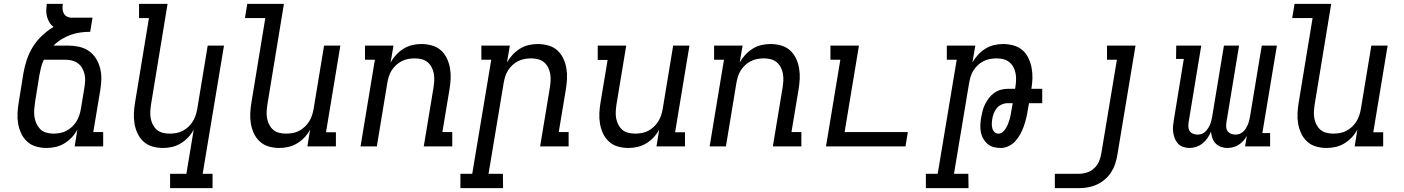

<svg xmlns="http://www.w3.org/2000/svg" viewBox="-20 -755 7240 990"><path d="M221 8Q192 8 166 0.5Q140 -7 120.5 -24.5Q101 -42 89.5 -66.5Q78 -91 73.5 -118Q69 -145 70.5 -173Q72 -201 77 -230L101 -379Q107 -413 118.5 -447.5Q130 -482 149.5 -513.5Q169 -545 196.5 -571Q224 -597 256 -616Q243 -626 235 -639.5Q227 -653 222.5 -668.5Q218 -684 218.5 -701Q219 -718 221 -735H304Q302 -722 302.5 -709.5Q303 -697 308.5 -686.5Q314 -676 324.5 -670Q335 -664 348 -664H457L445 -591Q420 -591 394.5 -587.5Q369 -584 345 -575.5Q321 -567 298 -553Q275 -539 256 -520H330Q359 -520 387 -514Q415 -508 437.5 -492.5Q460 -477 474.5 -454Q489 -431 496 -404Q503 -377 502.5 -348Q502 -319 497 -290L461 -74H512V0H365L379 -87Q368 -66 351 -47.5Q334 -29 312.5 -16Q291 -3 267.5 2.5Q244 8 221 8ZM255 -66Q271 -66 288.5 -69Q306 -72 321.5 -80Q337 -88 350.5 -100.5Q364 -113 373.5 -128Q383 -143 388.5 -159.5Q394 -176 397 -193L415 -302Q418 -320 419 -338Q420 -356 416 -372.5Q412 -389 404 -403.5Q396 -418 382.5 -428Q369 -438 352.5 -442.5Q336 -447 318 -447H206Q196 -427 191.5 -407Q187 -387 183 -367L161 -230Q158 -211 156.5 -191.5Q155 -172 157.5 -153.5Q160 -135 167.5 -118.5Q175 -102 187 -89.5Q199 -77 217.5 -71.5Q236 -66 255 -66Z M1076 215H857V141H941L979 -87Q968 -66 951 -47.5Q934 -29 912.5 -16Q891 -3 867.5 2.5Q844 8 821 8Q792 8 766 0.5Q740 -7 720.5 -24.5Q701 -42 689.5 -66.5Q678 -91 673.5 -118Q669 -145 670.5 -173Q672 -201 677 -230L748 -662H697V-735H844L759 -218Q756 -199 755 -181Q754 -163 757 -145.5Q760 -128 768 -112.5Q776 -97 788.5 -86Q801 -75 818.5 -70.5Q836 -66 855 -66Q871 -66 888.5 -69Q906 -72 921.5 -80Q937 -88 950.5 -100.5Q964 -113 973.5 -128Q983 -143 988.5 -159.5Q994 -176 997 -193L1051 -520H1135L1025 141H1076Z M1421 8Q1392 8 1366 0.5Q1340 -7 1320.5 -24.5Q1301 -42 1289.5 -66.5Q1278 -91 1273.5 -118Q1269 -145 1270.5 -173Q1272 -201 1277 -230L1348 -662H1243L1255 -735H1444L1359 -218Q1356 -199 1355 -181Q1354 -163 1357 -145.5Q1360 -128 1368 -112.5Q1376 -97 1388.5 -86Q1401 -75 1418.5 -70.5Q1436 -66 1455 -66Q1471 -66 1488.5 -69Q1506 -72 1521.5 -80Q1537 -88 1550.5 -100.5Q1564 -113 1573.5 -128Q1583 -143 1588.5 -159.5Q1594 -176 1597 -193L1651 -520H1735L1661 -73H1712V0H1565L1579 -87Q1568 -66 1551 -47.5Q1534 -29 1512.5 -16Q1491 -3 1467.5 2.5Q1444 8 1421 8Z M1839 0 1913 -447H1862V-520H2009L1994 -433Q2006 -454 2023 -472.5Q2040 -491 2061 -504Q2082 -517 2105.5 -522.5Q2129 -528 2152 -528Q2181 -528 2207.5 -520.5Q2234 -513 2253.5 -495.5Q2273 -478 2284.5 -453.5Q2296 -429 2300.5 -402Q2305 -375 2303.5 -347Q2302 -319 2297 -290L2261 -74H2312V0H2165L2215 -302Q2218 -321 2219 -339Q2220 -357 2217 -374.5Q2214 -392 2206 -407.5Q2198 -423 2185 -434Q2172 -445 2155 -449.5Q2138 -454 2119 -454Q2103 -454 2085.5 -451Q2068 -448 2052 -440Q2036 -432 2022.5 -419.5Q2009 -407 1999.5 -392Q1990 -377 1985 -360.5Q1980 -344 1977 -327L1923 0Z M2574 215H2354V141H2415L2513 -447H2462V-520H2609L2594 -433Q2606 -454 2623 -472.5Q2640 -491 2661 -504Q2682 -517 2705.5 -522.5Q2729 -528 2752 -528Q2781 -528 2807.5 -520.5Q2834 -513 2853.5 -495.5Q2873 -478 2884.5 -453.5Q2896 -429 2900.5 -402Q2905 -375 2903.5 -347Q2902 -319 2897 -290L2861 -74H2912V0H2765L2815 -302Q2818 -321 2819 -339Q2820 -357 2817 -374.5Q2814 -392 2806 -407.5Q2798 -423 2785 -434Q2772 -445 2755 -449.5Q2738 -454 2719 -454Q2703 -454 2685.5 -451Q2668 -448 2652 -440Q2636 -432 2622.5 -419.5Q2609 -407 2599.5 -392Q2590 -377 2585 -360.5Q2580 -344 2577 -327L2499 141H2573Z M3221 8Q3192 8 3166 0.5Q3140 -7 3120.5 -24.5Q3101 -42 3089.5 -66.5Q3078 -91 3073.5 -118Q3069 -145 3070.5 -173Q3072 -201 3077 -230L3113 -446H3062V-520H3209L3159 -218Q3156 -199 3155 -181Q3154 -163 3157 -145.5Q3160 -128 3168 -112.5Q3176 -97 3188.5 -86Q3201 -75 3218.5 -70.5Q3236 -66 3255 -66Q3271 -66 3288.5 -69Q3306 -72 3321.5 -80Q3337 -88 3350.5 -100.5Q3364 -113 3373.5 -128Q3383 -143 3388.5 -159.5Q3394 -176 3397 -193L3451 -520H3535L3461 -73H3512V0H3365L3379 -87Q3368 -66 3351 -47.5Q3334 -29 3312.5 -16Q3291 -3 3267.5 2.5Q3244 8 3221 8Z M3639 0 3713 -447H3662V-520H3809L3794 -433Q3806 -454 3823 -472.5Q3840 -491 3861 -504Q3882 -517 3905.5 -522.5Q3929 -528 3952 -528Q3981 -528 4007.5 -520.5Q4034 -513 4053.5 -495.5Q4073 -478 4084.5 -453.5Q4096 -429 4100.5 -402Q4105 -375 4103.5 -347Q4102 -319 4097 -290L4061 -74H4112V0H3965L4015 -302Q4018 -321 4019 -339Q4020 -357 4017 -374.5Q4014 -392 4006 -407.5Q3998 -423 3985 -434Q3972 -445 3955 -449.5Q3938 -454 3919 -454Q3903 -454 3885.5 -451Q3868 -448 3852 -440Q3836 -432 3822.5 -419.5Q3809 -407 3799.5 -392Q3790 -377 3785 -360.5Q3780 -344 3777 -327L3723 0Z M4239 0 4313 -447H4262V-520H4409L4335 -74H4661L4649 0Z M4974 215H4754V141H4815L4913 -447H4862V-520H5009L4994 -433Q5006 -454 5023 -472.5Q5040 -491 5061 -504Q5082 -517 5105.5 -522.5Q5129 -528 5152 -528Q5180 -528 5206.5 -520.5Q5233 -513 5252 -496.5Q5271 -480 5282.5 -456Q5294 -432 5299 -406Q5304 -380 5303.5 -352.5Q5303 -325 5298 -297H5354V-223H5286L5279 -185Q5276 -165 5271 -144.5Q5266 -124 5259 -104Q5252 -84 5241.5 -64.5Q5231 -45 5216.5 -28.5Q5202 -12 5181.5 -2Q5161 8 5141 8Q5122 8 5104 3.5Q5086 -1 5072.5 -12.5Q5059 -24 5050 -39.5Q5041 -55 5037.5 -73.5Q5034 -92 5035 -111Q5036 -130 5039 -149Q5042 -166 5046.5 -183.5Q5051 -201 5059.5 -218Q5068 -235 5079.5 -250Q5091 -265 5106.5 -276Q5122 -287 5140 -292Q5158 -297 5175 -297H5214L5215 -302Q5218 -321 5219 -339Q5220 -357 5217 -374.5Q5214 -392 5206 -407.5Q5198 -423 5185 -434Q5172 -445 5155 -449.5Q5138 -454 5119 -454Q5103 -454 5085.5 -451Q5068 -448 5052 -440Q5036 -432 5022.5 -419.5Q5009 -407 4999.5 -392Q4990 -377 4985 -360.5Q4980 -344 4977 -327L4899 141H4973ZM5129 -66Q5141 -66 5150.5 -74.5Q5160 -83 5166.5 -93.5Q5173 -104 5177.5 -115.5Q5182 -127 5185.5 -138.5Q5189 -150 5191 -161.5Q5193 -173 5195 -185L5202 -223H5175Q5160 -223 5144.5 -216Q5129 -209 5119 -196.5Q5109 -184 5103.5 -169Q5098 -154 5096 -139Q5094 -127 5094 -115Q5094 -103 5097 -92Q5100 -81 5108.5 -73.5Q5117 -66 5129 -66Z M5419 215V141H5544Q5565 141 5586 134Q5607 127 5623 111.5Q5639 96 5647.5 75.5Q5656 55 5659 34L5739 -447H5688V-520H5835L5741 46Q5737 69 5729.5 91.5Q5722 114 5708.5 134.5Q5695 155 5676 171Q5657 187 5635 197Q5613 207 5590 211Q5567 215 5544 215Z M6113 8Q6096 8 6080.5 2.5Q6065 -3 6054.5 -14Q6044 -25 6038 -40Q6032 -55 6029.5 -71.5Q6027 -88 6028.5 -105Q6030 -122 6033 -139L6084 -451H6044L6045 -520H6174L6109 -126Q6107 -114 6107.5 -101.5Q6108 -89 6114 -79.5Q6120 -70 6131.5 -65.5Q6143 -61 6155 -61Q6166 -61 6176 -64.5Q6186 -68 6194 -75.5Q6202 -83 6208 -92Q6214 -101 6218.5 -111Q6223 -121 6225.5 -131.5Q6228 -142 6230 -152L6291 -520H6369L6304 -126Q6302 -114 6302.5 -101.5Q6303 -89 6309.5 -79.5Q6316 -70 6327 -65.5Q6338 -61 6351 -61Q6361 -61 6371 -64.5Q6381 -68 6389.5 -75.5Q6398 -83 6403.5 -92Q6409 -101 6413.5 -111Q6418 -121 6420.5 -131.5Q6423 -142 6425 -152L6486 -520H6564L6489 -69H6529V0H6400L6409 -55Q6402 -41 6391 -29Q6380 -17 6367 -8.5Q6354 0 6338.5 4Q6323 8 6308 8Q6291 8 6275 2Q6259 -4 6248 -15.5Q6237 -27 6231.5 -43Q6226 -59 6224 -76Q6217 -59 6206.5 -43.5Q6196 -28 6181 -16Q6166 -4 6148.5 2Q6131 8 6113 8Z M6821 8Q6792 8 6766 0.5Q6740 -7 6720.5 -24.5Q6701 -42 6689.5 -66.5Q6678 -91 6673.5 -118Q6669 -145 6670.5 -173Q6672 -201 6677 -230L6748 -662H6643L6655 -735H6844L6759 -218Q6756 -199 6755 -181Q6754 -163 6757 -145.5Q6760 -128 6768 -112.5Q6776 -97 6788.5 -86Q6801 -75 6818.5 -70.5Q6836 -66 6855 -66Q6871 -66 6888.5 -69Q6906 -72 6921.5 -80Q6937 -88 6950.5 -100.5Q6964 -113 6973.5 -128Q6983 -143 6988.5 -159.5Q6994 -176 6997 -193L7051 -520H7135L7061 -73H7112V0H6965L6979 -87Q6968 -66 6951 -47.5Q6934 -29 6912.5 -16Q6891 -3 6867.5 2.5Q6844 8 6821 8Z"/></svg>

Font: Iosevka HT Extended
Style: Italic
Weight: 400
Width: 7
Italic angle: -9°
Monospace: yes
Designer: Belleve Invis
Foundry: Belleve Invis
Version: Version 32.3.0; ttfautohint (v1.8.4)